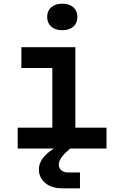

<svg xmlns="http://www.w3.org/2000/svg" viewBox="-20 -806 640 1042"><path d="M318 -642Q280 -642 258 -661.5Q236 -681 236 -714Q236 -747 258 -766.5Q280 -786 318 -786Q356 -786 378 -766.5Q400 -747 400 -714Q400 -681 378 -661.5Q356 -642 318 -642ZM76 0V-113H264V-437H96V-550H389V-113H558V0H361L350 10Q299 54 299 87Q299 105 312 117.5Q325 130 349 130H414V216H318Q260 216 225.5 187Q191 158 191 113Q191 51 273 0Z"/></svg>

Font: NKDuy Mono
Style: Bold
Weight: 700
Monospace: yes
Designer: NKDuy
Foundry: NKDuy
Version: Version 2.251; ttfautohint (v1.8.4.7-5d5b)